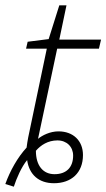

<svg xmlns="http://www.w3.org/2000/svg" viewBox="-43 -679 400 722"><path d="M-23 13 9 23C19 -8 38 -52 59 -77C67 -22 103 10 160 10C225 10 269 -29 269 -96C269 -150 232 -185 177 -185C145 -185 116 -170 100 -157L172 -496H329L337 -530H180L207 -659H180L140 -532L61 -522L55 -496H133L63 -162C61 -149 58 -136 57 -124C23 -87 -5 -37 -23 13ZM162 -24C119 -24 92 -56 92 -112C110 -133 137 -151 173 -151C208 -151 232 -127 232 -94C232 -49 206 -24 162 -24Z"/></svg>

Font: Noto Sans ExtraLight
Style: Italic
Weight: 200
Italic angle: -12°
Designer: Monotype Design Team
Foundry: Monotype Imaging Inc.
Version: Version 2.013